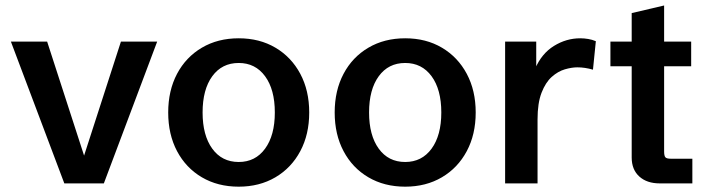

<svg xmlns="http://www.w3.org/2000/svg" viewBox="-20 -682 2630 714"><path d="M219.2 0 20.5 -527.3H155.3L299.8 -81.5H285.6L429.7 -527.3H564.5L366.2 0Z M867.7 12.2Q790 12.2 730.7 -22.7Q671.4 -57.6 638.4 -119.9Q605.5 -182.1 605.5 -263.7Q605.5 -345.2 638.4 -407.5Q671.4 -469.7 730.7 -504.6Q790 -539.6 867.7 -539.6Q945.3 -539.6 1004.4 -504.6Q1063.5 -469.7 1096.7 -407.5Q1129.9 -345.2 1129.9 -263.7Q1129.9 -182.1 1096.7 -119.9Q1063.5 -57.6 1004.2 -22.7Q944.8 12.2 867.7 12.2ZM867.7 -79.6Q929.7 -79.6 965.8 -129.2Q1002 -178.7 1002 -263.7Q1002 -349.1 965.8 -398.4Q929.7 -447.8 867.7 -447.8Q805.2 -447.8 769.3 -398.4Q733.4 -349.1 733.4 -263.7Q733.4 -178.7 769.3 -129.2Q805.2 -79.6 867.7 -79.6Z M1486.8 12.2Q1409.2 12.2 1349.9 -22.7Q1290.5 -57.6 1257.6 -119.9Q1224.6 -182.1 1224.6 -263.7Q1224.6 -345.2 1257.6 -407.5Q1290.5 -469.7 1349.9 -504.6Q1409.2 -539.6 1486.8 -539.6Q1564.5 -539.6 1623.5 -504.6Q1682.6 -469.7 1715.8 -407.5Q1749 -345.2 1749 -263.7Q1749 -182.1 1715.8 -119.9Q1682.6 -57.6 1623.3 -22.7Q1564 12.2 1486.8 12.2ZM1486.8 -79.6Q1548.8 -79.6 1585 -129.2Q1621.1 -178.7 1621.1 -263.7Q1621.1 -349.1 1585 -398.4Q1548.8 -447.8 1486.8 -447.8Q1424.3 -447.8 1388.4 -398.4Q1352.5 -349.1 1352.5 -263.7Q1352.5 -178.7 1388.4 -129.2Q1424.3 -79.6 1486.8 -79.6Z M1858.4 0V-527.3H1974.1V-411.1L1969.7 -425.8Q1994.1 -482.9 2040 -511.2Q2085.9 -539.6 2137.7 -539.6Q2152.3 -539.6 2167.2 -537.1Q2182.1 -534.7 2195.8 -528.8L2185.1 -422.9Q2155.3 -431.6 2127 -431.6Q2106 -431.6 2080.3 -424.1Q2054.7 -416.5 2031.7 -396Q2008.8 -375.5 1993.9 -337.2Q1979 -298.8 1979 -237.8V0Z M2433.6 0Q2385.7 0 2357.4 -25.6Q2329.1 -51.3 2329.1 -96.2V-435.5H2250V-527.3H2329.1V-633.3L2449.7 -661.6V-527.3H2550.3V-435.5H2449.7V-119.1Q2449.7 -102.5 2454.3 -97.2Q2459 -91.8 2474.1 -91.8H2554.7V0Z"/></svg>

Font: Schibsted Grotesk SemiBold
Style: Regular
Weight: 600
Designer: Bakken & Baeck AS, Henrik Kongsvoll
Foundry: Schibsted ASA
Version: Version 1.100;gftools[0.9.25]